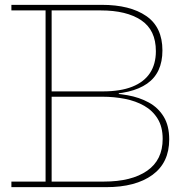

<svg xmlns="http://www.w3.org/2000/svg" viewBox="-20 -772 777 792"><path d="M289 -729 291 -752H400Q516.5 -752 583.2 -706Q650 -660 650 -564Q650 -471 586.8 -427Q523.5 -383 402 -383H186V-395H404Q476.5 -395 525.2 -414.2Q574 -433.5 598.5 -470.5Q623 -507.5 623 -561Q623 -648 562.5 -688.5Q502 -729 396 -729ZM297 -23H409Q522.5 -23 586.8 -67.5Q651 -112 651 -199Q651 -248.5 630.5 -282Q610 -315.5 575 -335.5Q540 -355.5 495.5 -364.2Q451 -373 403 -373H186V-388H403Q456.5 -388 505.8 -379.2Q555 -370.5 593.8 -349.2Q632.5 -328 655.2 -290.8Q678 -253.5 678 -197Q678 -101 608.8 -50.5Q539.5 0 418 0H297ZM27 -729V-752H334V-729H193V-23H334V0H27V-23H168V-729ZM422 -390H470V-382H422Z"/></svg>

Font: Hepta Slab ExtraLight
Style: Regular
Weight: 200
Designer: Michael LaGattuta
Foundry: Michael LaGattuta
Version: Version 1.100